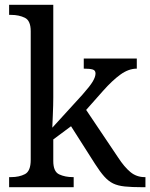

<svg xmlns="http://www.w3.org/2000/svg" viewBox="-20 -780 626 800"><path d="M18 0V-42H26Q60 -42 84 -54.5Q108 -67 108 -114V-650Q108 -694 83.5 -706Q59 -718 26 -718H18V-760H202V-374Q202 -361 201.5 -340Q201 -319 200 -298Q199 -277 198.5 -262.5Q198 -248 198 -248L323 -385Q355 -421 366.5 -440.5Q378 -460 378 -474Q378 -487 366 -490.5Q354 -494 329 -494V-536H550V-494Q516 -494 482 -469.5Q448 -445 409 -401L339 -322L472 -124Q498 -84 523.5 -63Q549 -42 583 -42H586V0H572Q529 0 500 -3Q471 -6 451.5 -15.5Q432 -25 414.5 -44.5Q397 -64 376 -97L276 -254L202 -199V-109Q202 -65 226.5 -53.5Q251 -42 284 -42H287V0Z"/></svg>

Font: Noto Serif Yezidi
Style: Regular
Weight: 400
Designer: Dalton Maag Ltd
Foundry: Dalton Maag Ltd
Version: Version 1.001; ttfautohint (v1.8.4.7-5d5b)